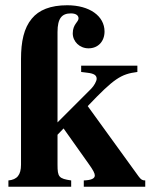

<svg xmlns="http://www.w3.org/2000/svg" viewBox="-20 -711 573 731"><path d="M533 0V-24C522 -24 517 -27 508 -39L314 -307C414 -412 440 -429 503 -437V-461H289V-437L313 -434C339 -431 348 -424 348 -411C348 -402 338 -384 327 -373L199 -245V-589C199 -642 216 -660 250 -660C268 -660 279 -653 279 -641C279 -627 257 -619 257 -584C257 -553 283 -527 317 -527C354 -527 378 -554 378 -591C378 -650 321 -691 236 -691C172 -691 128 -673 101 -640C71 -604 60 -553 60 -486V-84C60 -45 45 -27 12 -24V0H251V-24C204 -31 199 -37 199 -84V-198L222 -222L317 -88C335 -63 341 -51 341 -43C341 -31 327 -25 299 -24V0Z"/></svg>

Font: STIXGeneral
Style: Bold
Weight: 700
Designer: MicroPress Inc., with final additions and corrections provided by Coen Hoffman, Elsevier (retired)
Version: Version 1.1.0